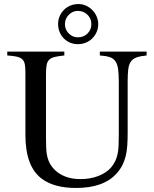

<svg xmlns="http://www.w3.org/2000/svg" viewBox="-20 -918 763 952"><path d="M467 -798Q467 -777 459 -759Q451 -741 437.5 -727.5Q424 -714 405.5 -706.5Q387 -699 366 -699Q345 -699 327.5 -706.5Q310 -714 296.5 -727.5Q283 -741 275.5 -759.5Q268 -778 268 -799Q268 -820 276 -838Q284 -856 297.5 -869.5Q311 -883 329.5 -890.5Q348 -898 369 -898Q389 -898 406.5 -890Q424 -882 437.5 -868.5Q451 -855 459 -836.5Q467 -818 467 -798ZM433 -799Q433 -826 413.5 -845Q394 -864 366 -864Q340 -864 321 -844.5Q302 -825 302 -799Q302 -771 321 -752Q340 -733 366 -733Q395 -733 414 -752Q433 -771 433 -799ZM707 -643Q675 -640 656.5 -633Q638 -626 628.5 -612Q619 -598 616 -575Q613 -552 613 -516V-261Q613 -225 611 -196Q609 -167 603 -143Q597 -119 586.5 -98.5Q576 -78 559 -59Q495 14 357 14Q248 14 187 -32Q106 -92 106 -249V-559Q106 -584 103 -599.5Q100 -615 90.5 -624Q81 -633 63.5 -637Q46 -641 16 -643V-662H299V-643Q269 -640 251 -635.5Q233 -631 223.5 -621.5Q214 -612 211 -594.5Q208 -577 208 -549V-237Q208 -208 209 -184.5Q210 -161 214.5 -141.5Q219 -122 228 -106Q237 -90 252 -75Q274 -54 305.5 -42Q337 -30 380 -30Q428 -30 468 -45.5Q508 -61 532 -89Q544 -104 551.5 -119.5Q559 -135 563 -154Q567 -173 568 -196.5Q569 -220 569 -250V-513Q569 -552 565.5 -576Q562 -600 552 -614.5Q542 -629 523.5 -635Q505 -641 475 -643V-662H707Z"/></svg>

Font: STIXGeneralUnicodeRegular
Style: Regular
Weight: 400
Designer: MicroPress Inc., with final additions and corrections provided by Coen Hoffman, Elsevier (retired)
Version: Version 1.1.0